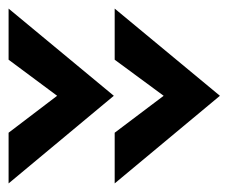

<svg xmlns="http://www.w3.org/2000/svg" viewBox="-53 -476 535 447"><path d="M-33 -167 80 -253 -33 -337V-456L212 -253L-33 -49ZM214 -167 328 -253 214 -337V-456L459 -253L214 -49Z"/></svg>

Font: Hanken Grotesk SemiBold
Style: Regular
Weight: 600
Designer: Alfredo Marco Pradil
Foundry: Hanken Design Co.
Version: Version 3.014